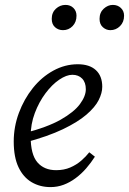

<svg xmlns="http://www.w3.org/2000/svg" viewBox="-20 -750 526 783"><path d="M186 13Q143 13 109 -7Q75 -27 55.5 -68Q36 -109 36 -173Q36 -233 57 -289.5Q78 -346 114 -391Q150 -436 197.5 -462Q245 -488 297 -488Q345 -488 371 -464Q397 -440 397 -396Q397 -371 382.5 -342Q368 -313 332.5 -282.5Q297 -252 236.5 -223Q176 -194 83 -169L79 -207Q173 -231 227.5 -262Q282 -293 306 -325.5Q330 -358 330 -386Q330 -414 315 -429.5Q300 -445 275 -445Q251 -445 221.5 -425Q192 -405 165.5 -369.5Q139 -334 122 -289Q105 -244 105 -194Q105 -120 132.5 -88Q160 -56 209 -56Q241 -56 266.5 -67Q292 -78 311.5 -95Q331 -112 344 -129L367 -111Q351 -86 331.5 -63.5Q312 -41 288.5 -23.5Q265 -6 239.5 3.5Q214 13 186 13ZM237 -627Q218 -627 204.5 -639Q191 -651 191 -673Q191 -699 208 -714.5Q225 -730 247 -730Q267 -730 279.5 -717.5Q292 -705 292 -686Q292 -660 276 -643.5Q260 -627 237 -627ZM430 -627Q413 -627 399.5 -639Q386 -651 386 -673Q386 -699 403 -714.5Q420 -730 440 -730Q460 -730 473 -717.5Q486 -705 486 -686Q486 -660 469.5 -643.5Q453 -627 430 -627Z"/></svg>

Font: Source Serif 4
Style: Italic
Weight: 400
Italic angle: -12°
Designer: Frank Grießhammer
Foundry: Adobe Systems Incorporated
Version: Version 4.004;hotconv 1.0.116;makeotfexe 2.5.65601